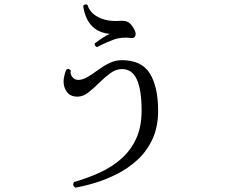

<svg xmlns="http://www.w3.org/2000/svg" viewBox="-20 -822 1040 884"><path d="M326 42Q311 30 321 16Q384 -2 440.5 -28Q497 -54 540 -92.5Q583 -131 607.5 -185Q632 -239 632 -313Q632 -406 610.5 -455Q589 -504 541 -504Q514 -504 488 -485Q462 -466 436.5 -440.5Q411 -415 386.5 -396Q362 -377 337 -377Q309 -377 294.5 -391.5Q280 -406 275 -427Q271 -445 274.5 -465.5Q278 -486 286 -502Q291 -506 297 -504Q303 -502 306 -497Q302 -481 313 -467.5Q324 -454 340 -454Q360 -454 383 -467.5Q406 -481 431 -499.5Q456 -518 483.5 -531.5Q511 -545 541 -545Q632 -545 670 -483.5Q708 -422 708 -312Q708 -238 682.5 -182.5Q657 -127 614.5 -87.5Q572 -48 521 -22Q470 4 419 19.5Q368 35 326 42ZM427 -605Q421 -607 418 -612Q415 -617 416 -622Q429 -632 449 -645.5Q469 -659 485 -666Q444 -670 418.5 -689Q393 -708 380 -736Q367 -764 363 -795Q366 -800 372 -801.5Q378 -803 383 -799Q394 -762 434.5 -742Q475 -722 530 -726Q559 -728 572 -719Q585 -710 595 -692Q608 -672 603.5 -658.5Q599 -645 585 -647Q538 -653 501.5 -639Q465 -625 434 -609Q429 -606 427 -605Z"/></svg>

Font: Zen Old Mincho
Style: Regular
Weight: 400
Designer: Yoshimichi Ohira
Foundry: Positype
Version: Version 1.001